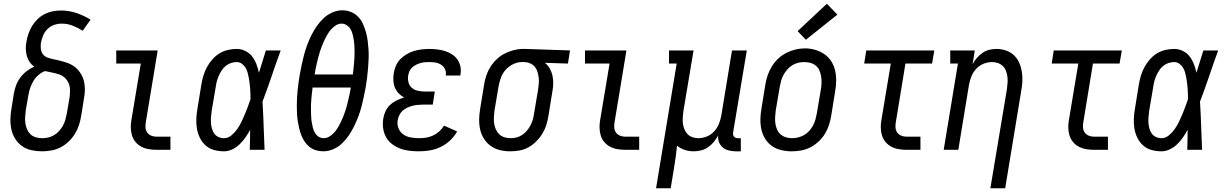

<svg xmlns="http://www.w3.org/2000/svg" viewBox="-20 -799 6540 1024"><path d="M204 8Q175 8 147.5 2Q120 -4 98 -19.5Q76 -35 61.5 -58Q47 -81 41 -107.5Q35 -134 35.5 -162.5Q36 -191 41 -219L54 -301Q58 -323 66 -344.5Q74 -366 88.5 -385.5Q103 -405 122 -419.5Q141 -434 163 -444Q148 -454 138 -468.5Q128 -483 123 -501Q118 -519 117.5 -538Q117 -557 121 -576Q124 -597 131.5 -618.5Q139 -640 151 -660Q163 -680 180 -696.5Q197 -713 217.5 -723.5Q238 -734 260 -738.5Q282 -743 305 -743Q348 -743 388 -729.5Q428 -716 463 -694L421 -635Q396 -651 368 -662Q340 -673 309 -673Q288 -673 268 -666Q248 -659 233 -644Q218 -629 210 -609.5Q202 -590 198 -570Q196 -553 198 -537Q200 -521 209.5 -509Q219 -497 234.5 -491.5Q250 -486 266 -483Q282 -480 297.5 -476Q313 -472 328 -467.5Q343 -463 357 -456Q371 -449 383 -439Q395 -429 404 -416.5Q413 -404 419.5 -390Q426 -376 429 -360Q432 -344 432.5 -328Q433 -312 431 -295Q429 -278 426 -262L413 -181Q409 -156 401 -131.5Q393 -107 379 -84.5Q365 -62 345.5 -43.5Q326 -25 302.5 -13Q279 -1 253.5 3.5Q228 8 204 8ZM204 -62Q220 -62 236.5 -65.5Q253 -69 268 -78Q283 -87 295 -100Q307 -113 315.5 -128.5Q324 -144 328.5 -160Q333 -176 336 -192L350 -273Q353 -293 353.5 -313.5Q354 -334 347.5 -351.5Q341 -369 327.5 -382.5Q314 -396 296 -402Q278 -408 258.5 -412Q239 -416 220 -420Q201 -413 184.5 -398.5Q168 -384 157.5 -366Q147 -348 140.5 -328.5Q134 -309 131 -289L117 -208Q115 -191 114 -173.5Q113 -156 115.5 -140Q118 -124 124.5 -109Q131 -94 142.5 -83Q154 -72 170.5 -67Q187 -62 204 -62Z M815 0Q794 0 773 -3.5Q752 -7 734 -16.5Q716 -26 703 -41.5Q690 -57 684 -76.5Q678 -96 677.5 -117.5Q677 -139 681 -160L731 -460H600V-530H821L758 -149Q755 -134 756 -119Q757 -104 765 -92.5Q773 -81 786.5 -75.5Q800 -70 815 -70H889V0Z M1175 8Q1148 8 1122 1Q1096 -6 1077 -23Q1058 -40 1046.5 -63Q1035 -86 1030.5 -111.5Q1026 -137 1027 -164.5Q1028 -192 1033 -219L1054 -349Q1058 -373 1065 -396Q1072 -419 1083.5 -440.5Q1095 -462 1112 -481.5Q1129 -501 1150 -514Q1171 -527 1195 -532.5Q1219 -538 1243 -538Q1267 -538 1289 -527Q1311 -516 1325 -497.5Q1339 -479 1347.5 -457Q1356 -435 1361 -411Q1370 -441 1379.5 -470.5Q1389 -500 1398 -530H1477Q1452 -462 1429 -393.5Q1406 -325 1380 -257Q1384 -193 1386 -128.5Q1388 -64 1391 0H1312Q1313 -27 1313.5 -53.5Q1314 -80 1314 -107Q1303 -86 1289 -66Q1275 -46 1258 -29.5Q1241 -13 1219 -2.5Q1197 8 1175 8ZM1175 -62Q1196 -62 1214 -77Q1232 -92 1245 -110.5Q1258 -129 1267.5 -148.5Q1277 -168 1285.5 -188.5Q1294 -209 1301.5 -229Q1309 -249 1316 -270Q1316 -285 1315.5 -299.5Q1315 -314 1314 -328.5Q1313 -343 1311 -357.5Q1309 -372 1306.5 -386Q1304 -400 1300 -414Q1296 -428 1288.5 -439.5Q1281 -451 1269 -459.5Q1257 -468 1243 -468Q1227 -468 1212 -463Q1197 -458 1184.5 -448Q1172 -438 1163 -424.5Q1154 -411 1147.5 -396.5Q1141 -382 1137 -367.5Q1133 -353 1131 -338L1109 -208Q1107 -192 1105.5 -176Q1104 -160 1105 -144.5Q1106 -129 1110 -114Q1114 -99 1122.5 -87Q1131 -75 1145 -68.5Q1159 -62 1175 -62Z M1703 8Q1683 8 1664 2Q1645 -4 1630 -16Q1615 -28 1604.5 -44Q1594 -60 1587 -78Q1580 -96 1575.5 -115Q1571 -134 1568 -153.5Q1565 -173 1564 -193Q1563 -213 1563 -233.5Q1563 -254 1564 -274.5Q1565 -295 1567 -315.5Q1569 -336 1572 -356.5Q1575 -377 1578 -397Q1583 -424 1588.5 -451Q1594 -478 1601 -504.5Q1608 -531 1617.5 -557Q1627 -583 1639.5 -608.5Q1652 -634 1668 -657.5Q1684 -681 1705 -701Q1726 -721 1752.5 -732.5Q1779 -744 1806 -744Q1831 -744 1852.5 -735Q1874 -726 1890 -709.5Q1906 -693 1915.5 -672Q1925 -651 1931.5 -628Q1938 -605 1941 -581.5Q1944 -558 1945.5 -534Q1947 -510 1946 -485Q1945 -460 1943 -435.5Q1941 -411 1938 -386.5Q1935 -362 1931 -337Q1926 -311 1920.5 -284Q1915 -257 1908 -230.5Q1901 -204 1891.5 -178.5Q1882 -153 1869.5 -127.5Q1857 -102 1841 -78Q1825 -54 1804 -34Q1783 -14 1756.5 -3Q1730 8 1703 8ZM1658 -402H1862Q1864 -418 1865.5 -433.5Q1867 -449 1868.5 -464.5Q1870 -480 1870.5 -495.5Q1871 -511 1871 -526.5Q1871 -542 1870 -557.5Q1869 -573 1866.5 -587.5Q1864 -602 1860.5 -616.5Q1857 -631 1849.5 -643.5Q1842 -656 1829.5 -664.5Q1817 -673 1802 -673Q1786 -673 1771.5 -664Q1757 -655 1746 -642.5Q1735 -630 1726.5 -615.5Q1718 -601 1711 -586.5Q1704 -572 1698 -556.5Q1692 -541 1687 -526Q1682 -511 1678 -495.5Q1674 -480 1670.5 -464.5Q1667 -449 1663.5 -433.5Q1660 -418 1658 -402ZM1706 -62Q1722 -62 1737 -71Q1752 -80 1763 -92.5Q1774 -105 1782.5 -119.5Q1791 -134 1798 -148.5Q1805 -163 1811 -178Q1817 -193 1822 -208.5Q1827 -224 1831 -239.5Q1835 -255 1838.5 -270.5Q1842 -286 1845.5 -301.5Q1849 -317 1851 -332H1647Q1645 -317 1643.5 -301.5Q1642 -286 1640.5 -270.5Q1639 -255 1638.5 -239.5Q1638 -224 1638.5 -208.5Q1639 -193 1639.5 -178Q1640 -163 1642.5 -148Q1645 -133 1648.5 -118.5Q1652 -104 1659 -91.5Q1666 -79 1678.5 -70.5Q1691 -62 1706 -62Z M2215 8Q2189 8 2163 5Q2137 2 2113.5 -7Q2090 -16 2070.5 -31Q2051 -46 2039 -67.5Q2027 -89 2023.5 -114.5Q2020 -140 2024 -166Q2027 -186 2036 -205.5Q2045 -225 2060.5 -239.5Q2076 -254 2095.5 -263.5Q2115 -273 2135 -279Q2119 -288 2106 -301.5Q2093 -315 2086 -332Q2079 -349 2078 -369Q2077 -389 2080 -408Q2083 -428 2091.5 -448Q2100 -468 2115 -483.5Q2130 -499 2149 -510Q2168 -521 2188 -527Q2208 -533 2228.5 -535.5Q2249 -538 2269 -538Q2290 -538 2311.5 -535.5Q2333 -533 2352.5 -527Q2372 -521 2389.5 -510Q2407 -499 2418.5 -483Q2430 -467 2435 -446.5Q2440 -426 2436 -404Q2436 -402 2435.5 -400Q2435 -398 2435 -396H2357Q2357 -397 2357 -398Q2357 -399 2358 -400Q2360 -417 2352.5 -431.5Q2345 -446 2331.5 -454.5Q2318 -463 2301.5 -465.5Q2285 -468 2269 -468Q2257 -468 2245 -467Q2233 -466 2221.5 -462.5Q2210 -459 2199 -453.5Q2188 -448 2178.5 -439.5Q2169 -431 2164 -419.5Q2159 -408 2157 -396Q2154 -378 2158.5 -360Q2163 -342 2176.5 -330.5Q2190 -319 2208 -315Q2226 -311 2245 -311H2299L2288 -241H2234Q2220 -241 2206 -239.5Q2192 -238 2178.5 -234.5Q2165 -231 2151.5 -224.5Q2138 -218 2127 -208Q2116 -198 2109.5 -184.5Q2103 -171 2101 -158Q2097 -135 2105.5 -114.5Q2114 -94 2131 -82Q2148 -70 2170.5 -66Q2193 -62 2215 -62Q2234 -62 2253 -65Q2272 -68 2290 -76.5Q2308 -85 2323 -98.5Q2338 -112 2348 -129L2418 -98Q2403 -71 2380 -49.5Q2357 -28 2329.5 -15Q2302 -2 2273 3Q2244 8 2215 8Z M2701 8Q2673 8 2646 1.5Q2619 -5 2597.5 -20.5Q2576 -36 2561.5 -58.5Q2547 -81 2541 -107.5Q2535 -134 2535.5 -162.5Q2536 -191 2541 -219L2562 -349Q2566 -374 2574 -397.5Q2582 -421 2596 -443Q2610 -465 2629.5 -483.5Q2649 -502 2672 -513.5Q2695 -525 2719.5 -531.5Q2744 -538 2768 -538Q2772 -538 2775.5 -538Q2779 -538 2783 -538L3020 -530L3009 -460L2886 -464Q2902 -451 2912 -433.5Q2922 -416 2926.5 -396Q2931 -376 2930.5 -354Q2930 -332 2926 -311L2905 -181Q2901 -156 2893.5 -132Q2886 -108 2872.5 -86Q2859 -64 2840 -45Q2821 -26 2798.5 -13.5Q2776 -1 2751 3.5Q2726 8 2701 8ZM2703 -62Q2719 -62 2735 -66Q2751 -70 2765 -79.5Q2779 -89 2790 -102Q2801 -115 2809 -130Q2817 -145 2821.5 -160.5Q2826 -176 2828 -192L2850 -322Q2852 -338 2853.5 -354Q2855 -370 2853 -385.5Q2851 -401 2846.5 -416Q2842 -431 2832.5 -442.5Q2823 -454 2809 -460.5Q2795 -467 2779 -468H2771Q2769 -468 2767 -468Q2765 -468 2763 -468Q2740 -468 2717 -457Q2694 -446 2677 -427Q2660 -408 2651.5 -384.5Q2643 -361 2639 -338L2617 -208Q2615 -191 2614 -173.5Q2613 -156 2615.5 -140Q2618 -124 2624.5 -109Q2631 -94 2642.5 -83Q2654 -72 2670 -67Q2686 -62 2703 -62Z M3315 0Q3294 0 3273 -3.5Q3252 -7 3234 -16.5Q3216 -26 3203 -41.5Q3190 -57 3184 -76.5Q3178 -96 3177.5 -117.5Q3177 -139 3181 -160L3231 -460H3100V-530H3321L3258 -149Q3255 -134 3256 -119Q3257 -104 3265 -92.5Q3273 -81 3286.5 -75.5Q3300 -70 3315 -70H3389V0Z M3479 205 3589 -460H3548V-530H3679L3625 -208Q3623 -191 3621.5 -174Q3620 -157 3622 -141Q3624 -125 3630 -110Q3636 -95 3646.5 -84Q3657 -73 3672.5 -67.5Q3688 -62 3704 -62Q3727 -62 3749.5 -71Q3772 -80 3788.5 -98Q3805 -116 3814 -138Q3823 -160 3827 -183L3884 -530H3963L3890 -93Q3889 -87 3890 -81Q3891 -75 3894.5 -70.5Q3898 -66 3904 -64Q3910 -62 3916 -62H3931V8H3904Q3886 8 3867.5 3.5Q3849 -1 3835.5 -12Q3822 -23 3815 -40Q3808 -57 3810 -76Q3800 -58 3786.5 -41.5Q3773 -25 3756 -13.5Q3739 -2 3719 3Q3699 8 3680 8Q3655 8 3632 0.5Q3609 -7 3591 -22Q3588 9 3583.5 40Q3579 71 3574 102L3557 205Z M4202 8Q4174 8 4146.5 1.5Q4119 -5 4097.5 -20Q4076 -35 4061.5 -58Q4047 -81 4041 -107.5Q4035 -134 4035.5 -162.5Q4036 -191 4041 -219L4062 -349Q4066 -374 4074.5 -398.5Q4083 -423 4097 -445.5Q4111 -468 4130.5 -486.5Q4150 -505 4174 -517Q4198 -529 4223 -535Q4248 -541 4273 -541Q4302 -541 4328.5 -533Q4355 -525 4377 -510Q4399 -495 4413.5 -472Q4428 -449 4434 -422.5Q4440 -396 4439.5 -367.5Q4439 -339 4434 -311L4413 -181Q4409 -156 4401 -131.5Q4393 -107 4379 -84.5Q4365 -62 4345 -43.5Q4325 -25 4301.5 -13Q4278 -1 4252.5 3.5Q4227 8 4202 8ZM4204 -62Q4220 -62 4236.5 -66Q4253 -70 4268 -78.5Q4283 -87 4295 -100Q4307 -113 4315.5 -128.5Q4324 -144 4328.5 -160Q4333 -176 4336 -192L4358 -322Q4361 -339 4361.5 -356.5Q4362 -374 4359.5 -390.5Q4357 -407 4350.5 -422.5Q4344 -438 4331.5 -448.5Q4319 -459 4303 -463.5Q4287 -468 4269 -468Q4253 -468 4236.5 -464Q4220 -460 4205.5 -451Q4191 -442 4179.5 -429Q4168 -416 4159.5 -401Q4151 -386 4146.5 -370Q4142 -354 4139 -338L4117 -208Q4115 -191 4114 -173.5Q4113 -156 4115.5 -139.5Q4118 -123 4124.5 -108Q4131 -93 4143 -82.5Q4155 -72 4171 -67Q4187 -62 4204 -62ZM4278 -587 4234 -633 4390 -779 4446 -721Z M4815 0Q4794 0 4773 -3.5Q4752 -7 4734 -16.5Q4716 -26 4703 -41.5Q4690 -57 4684 -76.5Q4678 -96 4677.5 -117.5Q4677 -139 4681 -160L4731 -460H4589L4600 -530H4963L4951 -460H4809L4758 -149Q4755 -134 4756 -119Q4757 -104 4765 -92.5Q4773 -81 4786.5 -75.5Q4800 -70 4815 -70H4889V0Z M5262 205 5350 -322Q5352 -339 5353.5 -356Q5355 -373 5353 -389Q5351 -405 5345.5 -420Q5340 -435 5329 -446Q5318 -457 5303 -462.5Q5288 -468 5271 -468Q5248 -468 5225.5 -459Q5203 -450 5186.5 -432Q5170 -414 5161 -392Q5152 -370 5148 -347L5091 0H5013L5089 -460H5048V-530H5179L5167 -456Q5176 -474 5189.5 -489.5Q5203 -505 5220 -517Q5237 -529 5256.5 -533.5Q5276 -538 5295 -538Q5321 -538 5345.5 -529.5Q5370 -521 5388 -504Q5406 -487 5416 -464Q5426 -441 5430 -415.5Q5434 -390 5432.5 -363.5Q5431 -337 5426 -311L5341 205Z M5815 0Q5794 0 5773 -3.5Q5752 -7 5734 -16.5Q5716 -26 5703 -41.5Q5690 -57 5684 -76.5Q5678 -96 5677.5 -117.5Q5677 -139 5681 -160L5731 -460H5589L5600 -530H5963L5951 -460H5809L5758 -149Q5755 -134 5756 -119Q5757 -104 5765 -92.5Q5773 -81 5786.5 -75.5Q5800 -70 5815 -70H5889V0Z M6175 8Q6148 8 6122 1Q6096 -6 6077 -23Q6058 -40 6046.5 -63Q6035 -86 6030.5 -111.5Q6026 -137 6027 -164.5Q6028 -192 6033 -219L6054 -349Q6058 -373 6065 -396Q6072 -419 6083.5 -440.5Q6095 -462 6112 -481.5Q6129 -501 6150 -514Q6171 -527 6195 -532.5Q6219 -538 6243 -538Q6267 -538 6289 -527Q6311 -516 6325 -497.5Q6339 -479 6347.5 -457Q6356 -435 6361 -411Q6370 -441 6379.5 -470.5Q6389 -500 6398 -530H6477Q6452 -462 6429 -393.5Q6406 -325 6380 -257Q6384 -193 6386 -128.5Q6388 -64 6391 0H6312Q6313 -27 6313.5 -53.5Q6314 -80 6314 -107Q6303 -86 6289 -66Q6275 -46 6258 -29.5Q6241 -13 6219 -2.5Q6197 8 6175 8ZM6175 -62Q6196 -62 6214 -77Q6232 -92 6245 -110.5Q6258 -129 6267.5 -148.5Q6277 -168 6285.5 -188.5Q6294 -209 6301.5 -229Q6309 -249 6316 -270Q6316 -285 6315.5 -299.5Q6315 -314 6314 -328.5Q6313 -343 6311 -357.5Q6309 -372 6306.5 -386Q6304 -400 6300 -414Q6296 -428 6288.5 -439.5Q6281 -451 6269 -459.5Q6257 -468 6243 -468Q6227 -468 6212 -463Q6197 -458 6184.5 -448Q6172 -438 6163 -424.5Q6154 -411 6147.5 -396.5Q6141 -382 6137 -367.5Q6133 -353 6131 -338L6109 -208Q6107 -192 6105.5 -176Q6104 -160 6105 -144.5Q6106 -129 6110 -114Q6114 -99 6122.5 -87Q6131 -75 6145 -68.5Q6159 -62 6175 -62Z"/></svg>

Font: Iosevka Slab
Style: Italic
Weight: 400
Italic angle: -9°
Monospace: yes
Designer: Belleve Invis
Foundry: Belleve Invis
Version: Version 11.1.0; ttfautohint (v1.8.3)